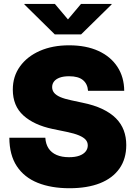

<svg xmlns="http://www.w3.org/2000/svg" viewBox="-20 -974 708 1003"><path d="M342.8 9.3Q247.6 9.3 177 -19Q106.4 -47.4 67.9 -105.7Q29.3 -164.1 28.8 -254.4H216.8Q218.8 -221.7 233.6 -199Q248.5 -176.3 275.6 -164.6Q302.7 -152.8 340.3 -152.8Q372.6 -152.8 394.3 -160.6Q416 -168.5 427.2 -182.4Q438.5 -196.3 438.5 -214.4Q438.5 -231.4 427.7 -243.9Q417 -256.3 392.8 -266.6Q368.7 -276.9 328.1 -285.2L254.9 -300.3Q157.7 -320.8 102.3 -370.8Q46.9 -420.9 46.9 -505.9Q46.9 -575.2 84.5 -627.2Q122.1 -679.2 188.2 -708.3Q254.4 -737.3 340.8 -737.3Q429.7 -737.3 493.9 -708Q558.1 -678.7 593.3 -625Q628.4 -571.3 628.9 -499.5H439.9Q437.5 -535.6 413.3 -555.7Q389.2 -575.7 341.3 -575.7Q311.5 -575.7 291.7 -568.4Q272 -561 262.2 -548.3Q252.4 -535.6 252.4 -519Q252.4 -502 262.7 -489.3Q272.9 -476.6 294.9 -467Q316.9 -457.5 351.6 -450.2L410.6 -437.5Q471.2 -425.3 514.6 -404.5Q558.1 -383.8 585.7 -356Q613.3 -328.1 626.5 -293Q639.6 -257.8 639.6 -216.3Q639.6 -144 604 -93.5Q568.4 -43 502.2 -16.8Q436 9.3 342.8 9.3ZM266.6 -953.6 335 -872.6 403.3 -953.6H563V-950.7L403.8 -794.4H266.1L107.4 -950.7V-953.6Z"/></svg>

Font: Inter 16pt Black
Style: Regular
Weight: 900
Version: Version 4.001;git-66647c0bb